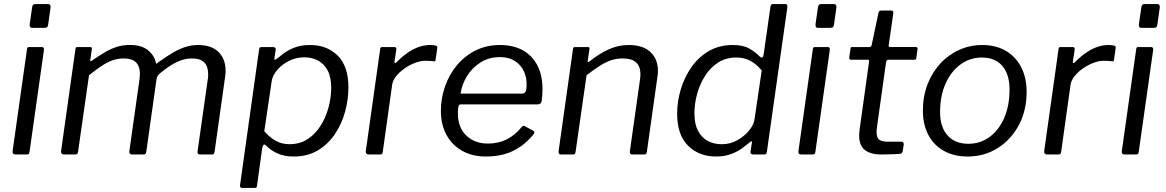

<svg xmlns="http://www.w3.org/2000/svg" viewBox="-20 -762 5750 947"><path d="M125.8 -14.3Q124.5 -4.8 121.7 -2.4Q118.8 0 108.3 0H57.2Q48 0 44.5 -4.3Q41.1 -8.6 42.1 -16.5L113 -518.8Q114.2 -526.2 116.3 -528.1Q118.3 -530 124.4 -530H186.9Q192.7 -530 195.2 -525.8Q197.7 -521.7 196.7 -514.9ZM217.7 -641.9Q216.4 -632.7 213 -628.7Q209.7 -624.7 199.2 -624.7H138.1Q130 -624.7 127.7 -630.6Q125.4 -636.5 126.7 -644.4L138.6 -727Q140.9 -742 153.5 -742H218.6Q224.4 -742 227.5 -736.8Q230.6 -731.5 229.3 -724.4Z M294.7 0Q288 0 284 -4.7Q280.1 -9.3 281.1 -15.8L352 -519.5Q353.2 -526.2 355.3 -528.1Q357.3 -530 362.4 -530H424.4Q430.5 -530 432.3 -527.2Q434 -524.3 432.7 -518L425.5 -467Q424.3 -456.7 431.6 -462Q468.5 -487.4 498.4 -504.8Q528.3 -522.3 557.7 -531.3Q587 -540.3 619.4 -540.3Q679.5 -540.3 711.2 -513.2Q742.9 -486.2 749.1 -450.9Q750.4 -446.6 754.9 -449.6Q759.4 -452.5 765.8 -458.2Q801.8 -484.1 833 -502.3Q864.3 -520.6 894.2 -530.3Q924.2 -540 956.5 -540Q1023.2 -540 1057.9 -505.4Q1092.6 -470.8 1092.6 -413.5Q1092.6 -406.5 1092.3 -399.6Q1091.9 -392.7 1090.6 -385.1L1038.3 -13.1Q1037 -5.4 1034.3 -2.7Q1031.5 0 1023.5 0H967.4Q951.7 0 954.5 -15.8L1004.6 -369.7Q1006.3 -376.9 1006.5 -384.5Q1006.6 -392 1006.6 -397.9Q1006.6 -434.5 987.4 -454.1Q968.2 -473.7 926.3 -473.7Q895.6 -473.7 867.4 -462.4Q839.1 -451.1 815.5 -435Q791.9 -419 773.2 -403.8Q764.6 -396.8 759.3 -390.4Q754.1 -384 752.4 -374.1L701.4 -13.1Q700.1 -5.4 697.2 -2.7Q694.2 0 686.9 0H630.8Q624.6 0 620.6 -4.5Q616.7 -9 617.9 -15.8L668.3 -372.2Q674.9 -421.3 656.6 -447.5Q638.2 -473.7 589.7 -473.7Q560.4 -473.7 534.4 -464.3Q508.4 -454.9 480.9 -436.6Q453.5 -418.3 419.1 -391.1L364.8 -12.1Q363.5 -4.8 360.8 -2.4Q358.1 0 349.5 0H294.7Z M1172.6 165Q1167.5 165 1165.2 160.5Q1162.8 156 1164.1 150L1257.7 -516.5Q1259 -525.2 1261.5 -527.6Q1264.1 -530 1273.5 -530H1325.9Q1333.3 -530 1337.2 -526.6Q1341 -523.3 1339.7 -516.1L1333.1 -473.3Q1332.1 -467.3 1335.8 -467.4Q1339.6 -467.4 1346.6 -473.2Q1359.4 -483.4 1380.3 -499.3Q1401.1 -515.2 1433.1 -527.6Q1465 -540 1509.9 -540Q1592.6 -540 1645.6 -487.6Q1698.5 -435.3 1698.5 -330.4Q1698.5 -271.8 1682.2 -211.6Q1665.8 -151.4 1632.5 -101.5Q1599.2 -51.6 1548.5 -20.8Q1497.8 10 1428.6 10Q1380.7 10 1346.9 -6.1Q1313.1 -22.2 1292.9 -43.8Q1284.4 -52.1 1279.8 -47.5Q1275.3 -42.8 1273.3 -31.4L1247.5 154.6Q1246.5 161 1244.6 163Q1242.7 165 1236.6 165H1172.6ZM1407.9 -50.8Q1459.4 -50.8 1498 -76.3Q1536.5 -101.8 1562.1 -143.1Q1587.6 -184.4 1600.6 -233.3Q1613.6 -282.2 1613.6 -329.1Q1613.6 -382.2 1595.7 -415.3Q1577.8 -448.3 1547.9 -463.7Q1518 -479.2 1480.9 -479.2Q1438.9 -479.2 1403.5 -460.7Q1368 -442.3 1345.7 -414.9Q1323.4 -387.5 1320 -361.3L1283.6 -114.8Q1309.9 -84.5 1339.7 -67.7Q1369.5 -50.8 1407.9 -50.8Z M1797.7 0Q1790.7 0 1786.9 -4.7Q1783.1 -9.3 1784.1 -15.8L1855 -519.5Q1856.2 -526.2 1858.2 -528.1Q1860.1 -530 1865.4 -530H1924.4Q1930.2 -530 1933.1 -526.9Q1935.9 -523.8 1934.6 -516.3L1925.7 -458.6Q1924.7 -451.7 1928 -451Q1931.3 -450.4 1936.1 -455.2Q1965.5 -485.2 1993.6 -503.9Q2021.7 -522.6 2048.6 -531.3Q2075.5 -540 2100.1 -540Q2120.1 -540 2129.2 -537Q2138.3 -534 2137.1 -527.3L2128.7 -468.3Q2128.1 -462.8 2126.8 -461.1Q2125.5 -459.4 2122.1 -459.7Q2112 -460.8 2100.5 -461.5Q2089 -462.3 2077.2 -462.3Q2054.9 -462.3 2027.8 -452.2Q2000.8 -442.1 1976 -424.9Q1951.2 -407.7 1934.1 -386.4Q1917 -365.1 1914.2 -343.4L1867.8 -12.1Q1866.5 -4.8 1863.7 -2.4Q1860.8 0 1852.5 0H1797.7Z M2376.8 10Q2309.7 10 2259.6 -18.2Q2209.5 -46.4 2182.1 -96.8Q2154.6 -147.3 2154.6 -215.1Q2154.6 -277.1 2174.7 -334.9Q2194.7 -392.8 2232.8 -439.1Q2271 -485.4 2324.9 -512.7Q2378.9 -540 2446.3 -540Q2511.1 -540 2558 -514.3Q2604.9 -488.5 2630.3 -440Q2655.7 -391.4 2655.7 -321.9Q2655.7 -308.2 2654.7 -293.8Q2653.7 -279.5 2651.7 -264Q2650.7 -256.5 2645.7 -251.8Q2640.7 -247.1 2631.4 -247.1H2252Q2244.4 -247.1 2241.4 -237.6Q2238.4 -228 2238.4 -202.2Q2238.4 -133.4 2279.8 -93.6Q2321.2 -53.9 2386.5 -53.9Q2438.7 -53.9 2480.1 -74.9Q2521.6 -96 2554.8 -137.6Q2559.4 -142.1 2563 -141.6Q2566.6 -141.1 2570.5 -138.6L2609.1 -117.5Q2619.9 -112.3 2612.8 -100.8Q2580.4 -61.4 2544.3 -37Q2508.3 -12.6 2467 -1.3Q2425.7 10 2376.8 10ZM2554.6 -300.2Q2565.3 -300.2 2571.3 -308.3Q2577.4 -316.5 2577.4 -345.3Q2577.4 -404.5 2542.1 -442.4Q2506.7 -480.3 2445 -480.3Q2391.7 -480.3 2350.1 -454Q2308.6 -427.8 2283.2 -386.4Q2257.9 -345 2251.7 -300.2Z M2746.3 0Q2739.8 0 2736.9 -4.7Q2734.1 -9.3 2735.1 -15.8L2806 -519.5Q2807.2 -526.2 2809.2 -528.1Q2811.1 -530 2816.4 -530H2878.7Q2884 -530 2886.3 -527.9Q2888.5 -525.7 2887.3 -519.3L2878.8 -462Q2877.8 -451.2 2887.2 -458.9Q2935.2 -497.1 2982.4 -518.6Q3029.7 -540 3080.6 -540Q3151.4 -540 3188.3 -505.1Q3225.1 -470.2 3225.1 -413.3Q3225.1 -407 3224.6 -400.4Q3224.1 -393.8 3223.1 -386.5L3170.5 -13.1Q3169.2 -5.4 3166.3 -2.7Q3163.4 0 3155.4 0H3097.4Q3090.9 0 3088.2 -4.5Q3085.4 -9 3086.7 -15.8L3136.8 -370.6Q3137.8 -377.7 3138.3 -384.3Q3138.8 -390.8 3138.8 -396.4Q3138.8 -433.7 3117.8 -453.7Q3096.8 -473.7 3050.9 -473.7Q3020.2 -473.7 2992.9 -464.3Q2965.7 -454.9 2937.3 -436.6Q2909 -418.3 2873.1 -391.1L2818.8 -12.1Q2817.5 -4.8 2814.5 -2.4Q2811.5 0 2802.9 0H2746.3Z M3695.6 0Q3689.2 0 3684.8 -3.6Q3680.4 -7.3 3681.7 -14.5L3688.3 -56.7Q3690.3 -64.7 3686.9 -65.1Q3683.5 -65.5 3676.2 -58.5Q3663.9 -48 3641.6 -31.5Q3619.2 -15 3586.9 -2.5Q3554.5 10 3511.8 10Q3427.7 10 3373.8 -43.3Q3319.9 -96.6 3319.9 -201.3Q3319.9 -262 3337.9 -321.8Q3355.9 -381.6 3390.7 -431.3Q3425.5 -480.9 3476.7 -510.5Q3527.9 -540 3594.2 -540Q3645 -540 3675.4 -522.7Q3705.8 -505.5 3726.9 -483.6Q3735.3 -476.1 3740.2 -478.7Q3745.1 -481.2 3746.9 -496.2L3780.3 -730.5Q3781.6 -737.2 3784.4 -739.6Q3787.1 -742 3793.2 -742H3854.4Q3864.6 -742 3863.5 -726.8L3762.6 -14Q3761.6 -5.4 3758.4 -2.7Q3755.2 0 3745.7 0ZM3737 -414.6Q3710.9 -445.9 3680.7 -462.1Q3650.6 -478.3 3612.4 -478.3Q3560.5 -478.3 3521.7 -453.3Q3482.9 -428.2 3457 -387Q3431.1 -345.7 3418.1 -297.6Q3405.1 -249.4 3405.1 -202.6Q3405.1 -150.1 3423.2 -116.2Q3441.3 -82.2 3471.7 -66.4Q3502.1 -50.6 3539.7 -50.6Q3581.2 -50.6 3616.6 -70.3Q3651.9 -90.1 3675 -118.6Q3698.2 -147.1 3701.6 -174Z M4001.8 -14.3Q4000.5 -4.8 3997.7 -2.4Q3994.8 0 3984.3 0H3933.2Q3924 0 3920.5 -4.3Q3917.1 -8.6 3918.1 -16.5L3989 -518.8Q3990.2 -526.2 3992.3 -528.1Q3994.3 -530 4000.4 -530H4062.9Q4068.7 -530 4071.2 -525.8Q4073.7 -521.7 4072.7 -514.9ZM4093.7 -641.9Q4092.4 -632.7 4089 -628.7Q4085.7 -624.7 4075.2 -624.7H4014.1Q4006 -624.7 4003.7 -630.6Q4001.4 -636.5 4002.7 -644.4L4014.6 -727Q4016.9 -742 4029.5 -742H4094.6Q4100.4 -742 4103.5 -736.8Q4106.6 -731.5 4105.3 -724.4Z M4328 0Q4272.8 0 4245.2 -22.7Q4217.7 -45.4 4217.7 -91.7Q4217.7 -99.6 4218.4 -108.1Q4219.1 -116.6 4220.1 -125.2L4266.7 -459.3Q4267.7 -464.4 4265.3 -465.9Q4263 -467.5 4257.6 -467.5H4176.4Q4167.7 -467.5 4168.8 -480.3L4175.2 -522.8Q4175.8 -527.7 4177.6 -528.9Q4179.4 -530 4184.4 -530H4268.7Q4272.6 -530 4275.9 -533.3Q4279.2 -536.7 4279.5 -540.8L4313.1 -699.6Q4315 -710 4326.4 -710H4377Q4382.9 -710 4384.9 -706.3Q4387 -702.6 4385.7 -693.6L4363.2 -538.2Q4362.2 -533.9 4364.1 -532.1Q4365.9 -530.3 4370.2 -530.3H4495.1Q4500.1 -530.3 4503.4 -527.9Q4506.8 -525.4 4505.5 -520.5L4499.5 -475.5Q4498.5 -470.6 4496.8 -469Q4495 -467.5 4488.6 -467.5H4362.2Q4352.7 -467.5 4350.5 -456.5L4306.1 -139.8Q4305.1 -131.7 4304.3 -125.1Q4303.6 -118.5 4303.6 -111.8Q4303.6 -82 4317.2 -72.5Q4330.9 -63.1 4357.8 -63.1H4426.9Q4432 -63.1 4435.1 -59.1Q4438.2 -55.2 4437.7 -50.1L4432.2 -15.8Q4430.6 -6 4421.7 -3.6Q4410.8 -2.3 4392.8 -1.6Q4374.7 -1 4356.8 -0.5Q4338.9 0 4328 0Z M4752.7 10Q4684.6 10 4634.8 -18.2Q4584.9 -46.4 4558.4 -97.5Q4531.9 -148.6 4531.9 -215.7Q4531.9 -286.4 4554.7 -345.7Q4577.6 -405 4617.8 -448.6Q4658 -492.1 4711.3 -516.1Q4764.5 -540 4824.3 -540Q4892.7 -540 4941.8 -510.8Q4990.9 -481.6 5017.3 -429.7Q5043.6 -377.7 5043.6 -308.9Q5043.6 -216.5 5004.8 -144.3Q4966 -72.2 4900.2 -31.1Q4834.4 10 4752.7 10ZM4756.4 -52.8Q4814.2 -52.8 4860 -85.8Q4905.8 -118.9 4932.5 -179.1Q4959.3 -239.4 4959.3 -321.6Q4959.3 -395.2 4923.8 -436.8Q4888.3 -478.3 4822.3 -478.3Q4765.5 -478.3 4718.6 -444.9Q4671.8 -411.5 4644.3 -350.8Q4616.8 -290 4616.8 -208.2Q4616.8 -135.6 4653.4 -94.2Q4690 -52.8 4756.4 -52.8Z M5143.7 0Q5136.7 0 5132.9 -4.7Q5129.1 -9.3 5130.1 -15.8L5201 -519.5Q5202.2 -526.2 5204.2 -528.1Q5206.1 -530 5211.4 -530H5270.4Q5276.2 -530 5279.1 -526.9Q5281.9 -523.8 5280.6 -516.3L5271.7 -458.6Q5270.7 -451.7 5274 -451Q5277.3 -450.4 5282.1 -455.2Q5311.5 -485.2 5339.6 -503.9Q5367.7 -522.6 5394.6 -531.3Q5421.5 -540 5446.1 -540Q5466.1 -540 5475.2 -537Q5484.3 -534 5483.1 -527.3L5474.7 -468.3Q5474.1 -462.8 5472.8 -461.1Q5471.5 -459.4 5468.1 -459.7Q5458 -460.8 5446.5 -461.5Q5435 -462.3 5423.2 -462.3Q5400.9 -462.3 5373.8 -452.2Q5346.8 -442.1 5322 -424.9Q5297.2 -407.7 5280.1 -386.4Q5263 -365.1 5260.2 -343.4L5213.8 -12.1Q5212.5 -4.8 5209.7 -2.4Q5206.8 0 5198.5 0H5143.7Z M5596.8 -14.3Q5595.5 -4.8 5592.7 -2.4Q5589.8 0 5579.3 0H5528.2Q5519 0 5515.5 -4.3Q5512.1 -8.6 5513.1 -16.5L5584 -518.8Q5585.2 -526.2 5587.3 -528.1Q5589.3 -530 5595.4 -530H5657.9Q5663.7 -530 5666.2 -525.8Q5668.7 -521.7 5667.7 -514.9ZM5688.7 -641.9Q5687.4 -632.7 5684 -628.7Q5680.7 -624.7 5670.2 -624.7H5609.1Q5601 -624.7 5598.7 -630.6Q5596.4 -636.5 5597.7 -644.4L5609.6 -727Q5611.9 -742 5624.5 -742H5689.6Q5695.4 -742 5698.5 -736.8Q5701.6 -731.5 5700.3 -724.4Z"/></svg>

Font: Libre Franklin Thin
Style: Italic
Weight: 100
Italic angle: -8°
Designer: Pablo Impallari, Rodrigo Fuenzalida, Nhung Nguyen
Foundry: Impallari Type
Version: Version 3.000